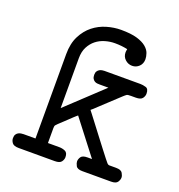

<svg xmlns="http://www.w3.org/2000/svg" viewBox="-115 -714 756 811"><g transform="rotate(20 262.5 -308.5)"><path d="M20 -31Q20 -42 24 -48Q28 -54 33.5 -57Q39 -60 45.5 -61Q52 -62 57 -62H110V-441Q110 -489 127 -522.5Q144 -556 170.5 -577Q197 -598 229.5 -607.5Q262 -617 293 -617Q338 -617 365 -609Q392 -601 407 -588.5Q422 -576 427 -561.5Q432 -547 432 -535Q432 -515 419 -502.5Q406 -490 388 -490Q370 -490 356.5 -502.5Q343 -515 343 -534Q343 -539 345 -549Q319 -555 288 -555Q266 -555 244 -548.5Q222 -542 205 -528.5Q188 -515 177 -494Q166 -473 166 -443V-219L326 -369H287Q282 -369 276 -369.5Q270 -370 264.5 -373Q259 -376 255 -382.5Q251 -389 251 -400Q251 -410 255 -416Q259 -422 264.5 -425Q270 -428 276 -429Q282 -430 286 -430H448Q459 -430 472.5 -426Q486 -422 486 -400Q486 -389 478.5 -379Q471 -369 449 -369H428Q420 -369 416 -368.5Q412 -368 409 -366.5Q406 -365 403 -362Q400 -359 394 -354Q362 -324 343 -306.5Q324 -289 313 -278.5Q302 -268 296.5 -263Q291 -258 287 -255Q287 -255 297.5 -241.5Q308 -228 323.5 -207.5Q339 -187 357 -163.5Q375 -140 391 -119Q407 -98 418.5 -83.5Q430 -69 432 -67Q437 -62 441 -62Q445 -62 456 -62H472Q495 -62 501.5 -50.5Q508 -39 508 -31Q508 -21 501 -10.5Q494 0 472 0H343Q320 0 314 -12Q308 -24 308 -31Q308 -42 315 -52Q322 -62 344 -62H364L246 -215Q243 -213 240 -210Q237 -207 229.5 -200.5Q222 -194 210 -182Q198 -170 177 -151Q172 -146 169 -142.5Q166 -139 166 -129V-62H217Q231 -62 243.5 -56.5Q256 -51 256 -31Q256 -20 248.5 -10Q241 0 219 0H57Q35 0 27.5 -10Q20 -20 20 -31Z"/></g></svg>

Font: CMU Typewriter Custom
Style: Regular
Weight: 500
Monospace: yes
Version: Version 0.7.0